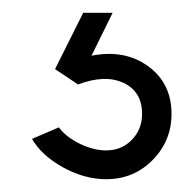

<svg xmlns="http://www.w3.org/2000/svg" viewBox="-20 -20 288 300"><path d="M146 260C174.7 260 198.8 250 218.5 230C238.2 210 248 186 248 158C248 126 235.8 101.2 211.5 83.5C187.2 65.8 157.7 60.3 123 67L156 0H110L66 88L102 112C130 101.3 153.7 100.5 173 109.5C192.3 118.5 202 134.7 202 158C202 174 196.7 187.5 186 198.5C175.3 209.5 162 215 146 215C132.7 215 118.8 211.5 104.5 204.5C90.2 197.5 79.3 189 72 179L30 197C40 214.3 56.2 229.2 78.5 241.5C100.8 253.8 123.3 260 146 260Z"/></svg>

Font: Orkney
Style: Regular
Weight: 400
Designer: Samuel Oakes and Alfredo Marco Pradil
Foundry: Alfredo Marco Pradil
Version: 1.0; ttfautohint (v1.5)